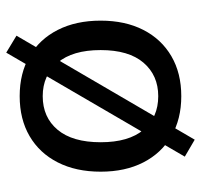

<svg xmlns="http://www.w3.org/2000/svg" viewBox="-34 -544 629 600"><g transform="rotate(90 280.0 -243.5)"><path d="M280 9Q208 9 155 -22Q102 -53 73 -110Q44 -167 44 -244Q44 -321 73 -377.5Q102 -434 155 -465Q208 -496 280 -496Q352 -496 405 -465Q458 -434 487 -377.5Q516 -321 516 -244Q516 -167 487 -110Q458 -53 405 -22Q352 9 280 9ZM280 -63Q346 -63 385 -109.5Q424 -156 424 -244Q424 -332 385 -378Q346 -424 280 -424Q215 -424 175.5 -378Q136 -332 136 -244Q136 -156 175.5 -109.5Q215 -63 280 -63ZM144 51 91 19 416 -538 469 -507Z"/></g></svg>

Font: Nunito Sans 12pt ExtraLight 12pt Medium
Style: Regular
Weight: 500
Version: Version 3.101;gftools[0.9.27]